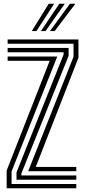

<svg xmlns="http://www.w3.org/2000/svg" viewBox="-20 -1012 458 1032"><path d="M131.5 -91.8 375.2 -707V-777H21V-800H401.8V-702L172.2 -114.8H390V-91.8ZM68.8 -45.8V-85.8L322 -719.5V-731.2H21V-754.2H348.8V-712L95 -79.8V-68.8H390V-45.8ZM15.8 0V-95.2L247 -685.2H21V-708.2H287.8L42.2 -90.8V-23H390V0ZM150.8 -845 242 -992H271.2L176 -845ZM248.5 -845 356 -992H385.2L273.8 -845ZM199.8 -845 299 -992H328.2L224.8 -845Z"/></svg>

Font: Big Shoulders Inline Text ExtraBold
Style: Regular
Weight: 800
Designer: Patric King
Foundry: XO Type Co
Version: Version 1.000